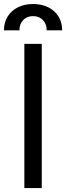

<svg xmlns="http://www.w3.org/2000/svg" viewBox="-35 -949 334 969"><path d="M175.8 -727.5V0H87.9V-727.5ZM-15.1 -795.9Q-15.1 -835.4 3.4 -865.5Q22 -895.5 55.2 -912.1Q88.4 -928.7 131.8 -928.7Q175.8 -928.7 208.7 -912.1Q241.7 -895.5 260.3 -865.5Q278.8 -835.4 278.8 -795.9H200.7Q200.7 -827.6 181.6 -847.7Q162.6 -867.7 131.8 -867.7Q101.1 -867.7 82 -847.7Q63 -827.6 63 -795.9Z"/></svg>

Font: Inter
Style: Regular
Weight: 400
Designer: Rasmus Andersson
Foundry: rsms
Version: Version 4.000;git-8c9346024